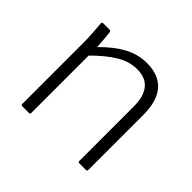

<svg xmlns="http://www.w3.org/2000/svg" viewBox="-122 -648 800 800"><g transform="rotate(45 278.5 -247.5)"><path d="M91 0Q84 0 84 -7V-367Q84 -393 82 -423Q80 -453 78 -475Q77 -483 85 -483H122Q128 -483 130 -477Q132 -461 134 -438.5Q136 -416 137 -395Q186 -445 233 -470Q280 -495 331 -495Q400 -495 436.5 -454.5Q473 -414 473 -330V-7Q473 0 466 0H426Q420 0 420 -7V-327Q420 -448 320 -448Q275 -448 231.5 -422Q188 -396 137 -345V-7Q137 0 131 0Z"/></g></svg>

Font: Sofia Sans Light
Style: Regular
Weight: 300
Designer: Botio Nikoltchev, Ani Petrova
Foundry: lettersoup
Version: Version 4.100; ttfautohint (v1.8.3)